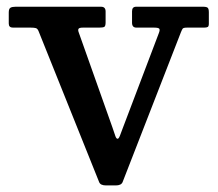

<svg xmlns="http://www.w3.org/2000/svg" viewBox="-20 -540 646 570"><path d="M345 -161 451.5 -441.5Q455.5 -451.5 452.8 -454.8Q450 -458 437.5 -458H385Q372 -458 372 -472.5V-506.5Q372 -520 384 -520H583Q593 -520 596.5 -517Q600 -514 600 -503.5V-470Q600 -462 596.8 -460Q593.5 -458 585.5 -458H535Q524.5 -458 522.2 -454.8Q520 -451.5 517 -444L344 0.5Q340 10.5 323.5 10.5H295Q278.5 10.5 274.5 1L94.5 -447.5Q91.5 -455 86.5 -456.5Q81.5 -458 71.5 -458H18.5Q6 -458 6 -470V-503Q6 -514 11 -517Q16 -520 26 -520H280Q293.5 -520 293.5 -506V-473.5Q293.5 -462 289.2 -460Q285 -458 273.5 -458H226Q215 -458 213 -454.2Q211 -450.5 214 -443L313.5 -162.5Q319 -147 322 -137.5Q325 -128 329 -128Q332.5 -128 336 -137Q339.5 -146 345 -161Z"/></svg>

Font: Besley* Medium
Style: Regular
Weight: 500
Designer: Owen Earl
Foundry: indestructible type*
Version: Version 3.000; ttfautohint (v1.8.3)